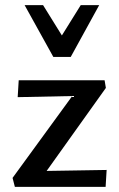

<svg xmlns="http://www.w3.org/2000/svg" viewBox="-20 -729 464 749"><path d="M29 -35 287 -389 340 -356 49 -350 53 -416H388L393 -386L134 -23L88 -61L396 -66L392 0H38ZM188 -507 206 -566 295 -709H367L256 -507ZM188 -507 76 -709H148L238 -564L256 -507Z"/></svg>

Font: Ysabeau Infant SemiBold
Style: Regular
Weight: 600
Designer: Christian Thalmann (Catharsis Fonts)
Version: Version 2.002; featfreeze: ss01,ss02,lnum